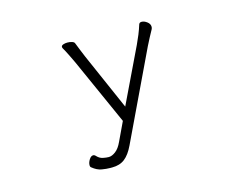

<svg xmlns="http://www.w3.org/2000/svg" viewBox="-91 -628 1182 932"><g transform="rotate(-15 500.0 -162.0)"><path d="M356 161Q337 161 313.5 157Q290 153 267 134Q262 131 262 122Q262 109 271 94.5Q280 80 291 80Q298 80 304 87Q317 101 333.5 104.5Q350 108 363 108Q379 108 397.5 94Q416 80 430 49L474 -44L324 -379Q317 -394 304.5 -419.5Q292 -445 283 -460Q281 -464 281 -466Q281 -474 290.5 -477.5Q300 -481 312 -481Q324 -481 335 -477.5Q346 -474 348 -467Q355 -449 362.5 -430.5Q370 -412 378 -393L503 -108L635 -383Q645 -404 655 -428.5Q665 -453 672 -476Q675 -485 686 -485Q699 -485 713 -474.5Q727 -464 727 -449Q727 -443 724 -437Q716 -422 705 -402Q694 -382 685 -363L474 80Q454 122 429 141.5Q404 161 366 161Z"/></g></svg>

Font: Moon Stars Kai T Light
Style: Regular
Weight: 300
Designer: GuiWonder
Version: Version 1.101